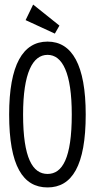

<svg xmlns="http://www.w3.org/2000/svg" viewBox="-20 -809 415 840"><path d="M220 -662 240 -697 125 -789 92 -721ZM188 11C295 11 355 -84 355 -308C355 -525 295 -627 188 -627C80 -627 20 -525 20 -308C20 -84 80 11 188 11ZM188 -48C123 -48 81 -117 81 -308C81 -490 123 -569 188 -569C253 -569 294 -490 294 -308C294 -117 253 -48 188 -48Z"/></svg>

Font: Inconsolata Condensed Thin
Style: Regular
Weight: 100
Width: 3
Monospace: yes
Designer: Raph Levien, Cyreal, Brenton Simpson
Foundry: Raph Levien, Cyreal, Google
Version: Version 3.100